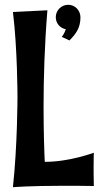

<svg xmlns="http://www.w3.org/2000/svg" viewBox="-20 -746 423 802"><path d="M372 31C371 -3 371 -29 371 -50C371 -91 372 -108 372 -108C372 -108 270 -70 169 -70H167C165 -111 162 -192 162 -302C162 -416 166 -557 178 -703L34 -696C53 -543 53 -341 53 -341C53 -341 53 -139 34 36C34 36 100 30 247 30C283 30 325 30 372 31ZM316 -674C316 -703 293 -726 265 -726C236 -726 213 -703 213 -674C213 -649 231 -628 255 -624C248 -603 238 -592 238 -592L270 -577C300 -607 316 -632 316 -674Z"/></svg>

Font: Rum Raisin
Style: Regular
Weight: 400
Designer: Astigmatic (AOETI)
Foundry: Astigmatic (AOETI)
Version: Version 1.000